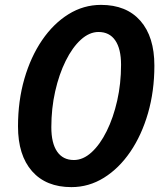

<svg xmlns="http://www.w3.org/2000/svg" viewBox="-20 -751 661 787"><path d="M272.6 16Q168.8 16 111.3 -49.3Q53.8 -114.7 53.8 -232.9Q53.8 -337.5 79.9 -427.9Q106.1 -518.3 152.5 -586.3Q198.9 -654.2 260.6 -692.6Q322.3 -731 394 -731Q498.2 -731 555.5 -665.7Q612.8 -600.3 612.8 -482.1Q612.8 -377.5 586.7 -287.1Q560.5 -196.7 514.1 -128.7Q467.7 -60.8 406 -22.4Q344.3 16 272.6 16ZM282.8 -95.1Q320.8 -95.1 355.4 -126.8Q390.1 -158.5 417.3 -213.5Q444.6 -268.5 460.4 -338.5Q476.2 -408.4 476.2 -485.3Q476.2 -550.9 452.4 -585.4Q428.7 -619.9 383.8 -619.9Q346.2 -619.9 311.3 -588.2Q276.5 -556.5 249.3 -501.5Q222 -446.5 206.2 -376.5Q190.4 -306.6 190.4 -229.7Q190.4 -164.1 214.2 -129.6Q237.9 -95.1 282.8 -95.1Z"/></svg>

Font: Wix Madefor Text
Style: Italic
Weight: 400
Italic angle: -12°
Designer: Dalton Maag Ltd
Foundry: Dalton Maag Ltd
Version: Version 3.100